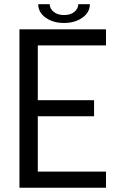

<svg xmlns="http://www.w3.org/2000/svg" viewBox="-20 -874 584 894"><path d="M117.5 -662.5 156 -711V-378L135 -407.5H418V-332.5H135L156 -362V-26.5L117.5 -75H473.5V0H70.5V-737.5H473.5V-662.5ZM158 -854.5H211.5Q211.5 -834.5 229.5 -819.2Q247.5 -804 278 -804Q309 -804 326.8 -819.2Q344.5 -834.5 344.5 -854.5H398.5Q398.5 -816.5 363.8 -791.8Q329 -767 278 -767Q227 -767 192.5 -791.8Q158 -816.5 158 -854.5Z"/></svg>

Font: Epilogue
Style: Regular
Weight: 400
Designer: Tyler Finck
Foundry: Etcetera Type Co
Version: Version 2.112